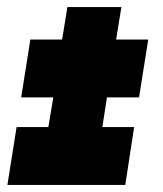

<svg xmlns="http://www.w3.org/2000/svg" viewBox="-20 -524 463 544"><path d="M335 0H1L27 -164H117L131 -248H40L66 -412H156L171 -504H324L309 -412H400L374 -248H283L270 -164H360Z"/></svg>

Font: Georama Condensed Black
Style: Italic
Weight: 900
Width: 3
Italic angle: -9°
Designer: Jean-Baptiste Levee
Foundry: Production Type
Version: Version 1.000